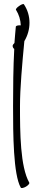

<svg xmlns="http://www.w3.org/2000/svg" viewBox="-20 -936 201 970"><path d="M60 -802C58 -777 55 -749 53 -719C51 -717 49 -714 47 -712C42 -707 43 -697 50 -690L52 -689C47 -597 46 -492 46 -400C46 -259 47 -54 85 12C87 16 99 14 111 7C123 0 130 -9 128 -13C82 -94 81 -267 81 -400C81 -489 92 -613 103 -728C137 -785 139 -857 101 -914C99 -918 88 -914 77 -906C65 -898 58 -889 61 -886C76 -862 84 -835 85 -808C72 -809 61 -806 60 -802Z"/></svg>

Font: Nupuram Condensed Thin
Style: Regular
Weight: 100
Width: 3
Designer: Santhosh Thottingal (santhosh.thottingal@gmail.com)
Foundry: SMC
Version: Version 1.000